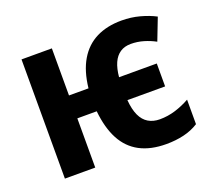

<svg xmlns="http://www.w3.org/2000/svg" viewBox="-101 -687 915 827"><g transform="rotate(-20 356.5 -274.0)"><path d="M529.8 9.8Q458 9.8 408.4 -16.6Q358.9 -43 331.1 -95.2Q303.2 -147.5 295.4 -225.6H206.5V0H67.4V-546.4H206.5V-330.6H295.9Q304.2 -406.7 334 -457Q363.8 -507.3 413.1 -532Q462.4 -556.6 528.8 -556.6Q572.3 -556.6 611.8 -545.9Q651.4 -535.2 682.1 -519L643.1 -418Q619.1 -431.2 590.6 -439.7Q562 -448.2 532.2 -448.2Q503.4 -448.2 483.2 -434.8Q462.9 -421.4 451.2 -395.3Q439.5 -369.1 436 -330.6H608.9V-225.6H436Q439.5 -182.1 452.4 -154.3Q465.3 -126.5 487.5 -113.3Q509.8 -100.1 539.6 -100.1Q576.2 -100.1 611.1 -110.8Q646 -121.6 678.2 -139.6V-27.3Q647.5 -7.8 610.1 1Q572.8 9.8 529.8 9.8Z"/></g></svg>

Font: Open Sans SemiCondensed
Style: Bold
Weight: 700
Width: 4
Designer: Monotype Design Team
Foundry: Monotype Imaging Inc.
Version: Version 3.003